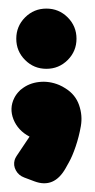

<svg xmlns="http://www.w3.org/2000/svg" viewBox="-20 -320 221 447"><path d="M17.9 -229.9C17.9 -210.5 24.7 -194 38.4 -180.3C52.1 -166.6 68.6 -159.8 88 -159.8C107.4 -159.8 123.9 -166.6 137.6 -180.3C151.3 -194 158.1 -210.5 158.1 -229.9C158.1 -249.2 151.3 -265.8 137.6 -279.5C123.9 -293.2 107.4 -300 88 -300C68.6 -300 52.1 -293.2 38.4 -279.5C24.7 -265.8 17.9 -249.2 17.9 -229.9ZM48.8 -1.9 18.8 42.9C16.5 46.4 14.9 49.6 14.1 52.5C11.8 60.8 12.7 68.9 17 76.7C21.2 84.5 27.7 90 36.5 93.3L60.2 102.2C90.7 113.6 114.8 103.4 132.7 71.8L140.6 57.6C145.9 48.2 151.1 36 156.2 20.9C161.3 5.9 165.3 -9.8 168.2 -26.2C171.1 -42.6 169.8 -59 164.1 -75.3C158.5 -91.6 148 -104.5 132.7 -114.1C127.9 -117.2 123 -119.9 117.9 -122.1C102.3 -128.6 86.7 -130.9 70.9 -129.1C55.2 -127.3 41.7 -121.9 30.3 -112.7C28.3 -111.4 26.6 -109.9 25.2 -108.2C20.2 -103.3 16.3 -97.9 13.3 -92C5.2 -75.9 4.6 -59.2 11.4 -42C18.3 -24.8 30.7 -11.4 48.8 -1.9Z"/></svg>

Font: Qalbi
Style: Regular
Weight: 400
Version: Version 001.000